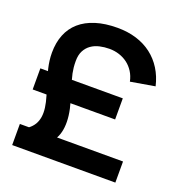

<svg xmlns="http://www.w3.org/2000/svg" viewBox="-131 -849 916 964"><g transform="rotate(20 326.5 -367.0)"><path d="M215 -84.2Q249.3 -116.8 255.2 -174Q261.2 -231.2 238.7 -307.2L217.3 -378.7Q211.8 -397.2 207.4 -412.1Q203 -427.1 200 -441.5Q197.1 -456 195.4 -471.5Q193.8 -486.9 193.8 -506Q193.8 -538.7 205.5 -560.8Q217.2 -582.9 236.5 -596.3Q255.7 -609.8 280.8 -615.5Q305.8 -621.2 332.4 -621.2Q360.1 -621.2 385 -613.2Q409.9 -605.2 430.1 -590Q450.2 -574.8 464.5 -552.5Q478.8 -530.2 484.8 -501.2L614.2 -523.3Q602.6 -573 578.1 -612.1Q553.6 -651.2 518 -678.4Q482.4 -705.6 436.3 -719.9Q390.2 -734.2 335.1 -734.2Q269.2 -734.2 219 -718.4Q168.8 -702.6 135 -673Q101.2 -643.4 84.2 -600.8Q67.1 -558.2 67.1 -504.5Q67.1 -482.4 69.8 -462Q72.5 -441.5 76.8 -423.2Q81 -405 85.7 -389.3Q90.4 -373.7 94.4 -360.7L115 -293.1Q125.2 -259.5 128.8 -232.2Q132.3 -204.8 128.9 -182.8Q125.4 -160.7 115.1 -143.4Q104.8 -126.2 87.3 -112.8ZM38.3 0H589.5V-112.8H87.3H38.3ZM39.5 -297.5H480V-410.3H39.5Z"/></g></svg>

Font: Vela Sans GX ExtLt
Style: Regular
Weight: 200
Designer: Principal design: Mikhail Sharanda - project Manrope.
Design modification: Ravid Balaliev
Foundry: Mikhail Sharanda
Version: Version 1.001